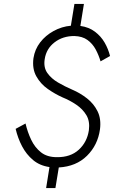

<svg xmlns="http://www.w3.org/2000/svg" viewBox="-20 -838 603 970"><path d="M488 -528Q479 -559 463.5 -588Q448 -617 422 -636Q396 -655 355 -656Q297 -656 255.5 -624Q214 -592 206 -540Q199 -498 219 -469.5Q239 -441 273.5 -421Q308 -401 345 -385Q385 -368 419.5 -341Q454 -314 473 -275.5Q492 -237 485 -184Q474 -105 419.5 -51Q365 3 277 8L260 112H213L230 6Q181 -1 147 -29.5Q113 -58 91.5 -99Q70 -140 59 -187L109 -214Q119 -171 137.5 -132Q156 -93 187 -68.5Q218 -44 267 -44Q336 -43 378 -81.5Q420 -120 429 -180Q435 -225 416.5 -256Q398 -287 365.5 -309Q333 -331 296 -346Q258 -363 221.5 -388.5Q185 -414 163.5 -452.5Q142 -491 149 -544Q156 -589 183 -624Q210 -659 251 -681.5Q292 -704 338 -708L356 -818H404L386 -707Q429 -701 459.5 -678Q490 -655 508.5 -623Q527 -591 536 -555Z"/></svg>

Font: Jost* Light
Style: Italic
Weight: 300
Italic angle: -10°
Version: Version 3.7